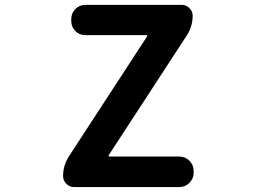

<svg xmlns="http://www.w3.org/2000/svg" viewBox="-20 -760 1040 780"><path d="M281.2 0Q262.7 0 249.5 -13.2Q236.3 -26.4 236.3 -44.9Q236.3 -88.9 260.7 -126L577.1 -611.3Q579.1 -613.3 577.6 -615.2Q576.2 -617.2 574.2 -617.2H327.1Q302.7 -617.2 286.1 -633.8Q269.5 -650.4 269.5 -674.8V-682.6Q269.5 -706.1 286.1 -723.1Q302.7 -740.2 327.1 -740.2H718.8Q736.3 -740.2 749.5 -727.1Q762.7 -713.9 762.7 -696.3Q762.7 -652.3 738.3 -615.2L421.9 -129.9Q420.9 -127.9 421.9 -126Q422.9 -124 425.8 -124H709Q732.4 -124 749.5 -106.9Q766.6 -89.8 766.6 -66.4V-57.6Q766.6 -34.2 749.5 -17.1Q732.4 0 709 0Z"/></svg>

Font: Gen Jyuu Gothic Monospace Bold
Style: Bold
Weight: 700
Designer: [Source Han Sans]
Ryoko NISHIZUKA  (kana & ideographs); Paul D. Hunt (Latin, Greek & Cyrillic); Wenlong ZHANG  (bopomofo
Version: Version 1.002.20150607